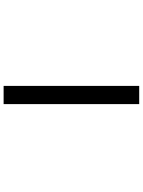

<svg xmlns="http://www.w3.org/2000/svg" viewBox="113 -885 774 1040"><g transform="rotate(-90 500.0 -365.0)"><path d="M456.1 2V-732.4H554.7V2Z"/></g></svg>

Font: GenEi Gothic M Regular
Style: Regular
Weight: 400
Designer: o_tamon (Modified); [Source Han Sans]
Ryoko NISHIZUKA  (kana & ideographs); Paul D. Hunt (Latin, Greek & Cyrillic); Wenl
Version: Version 1.1a;Original Version 1.004